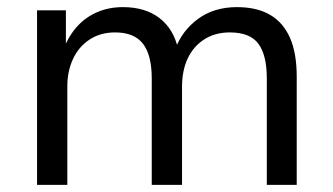

<svg xmlns="http://www.w3.org/2000/svg" viewBox="-20 -519 935 539"><path d="M84 0V-490H165V-382H159Q172 -417 195.5 -443.5Q219 -470 252 -484.5Q285 -499 325 -499Q388 -499 428 -468Q468 -437 480 -381H472Q491 -433 536 -466Q581 -499 645 -499Q701 -499 738 -477.5Q775 -456 794 -413Q813 -370 813 -304V0H729V-299Q729 -364 705.5 -396Q682 -428 625 -428Q584 -428 553.5 -408.5Q523 -389 507 -355Q491 -321 491 -275V0H406V-299Q406 -364 381.5 -396Q357 -428 303 -428Q262 -428 231.5 -408Q201 -388 185 -353.5Q169 -319 169 -277V0Z"/></svg>

Font: Nunito Sans 10pt
Style: Regular
Weight: 400
Designer: Vernon Adams
Foundry: Vernon Adams
Version: Version 3.101;gftools[0.9.27]